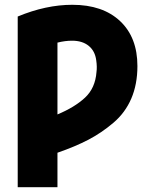

<svg xmlns="http://www.w3.org/2000/svg" viewBox="-20 -576 621 802"><path d="M282 -556Q409 -556 481.5 -488Q554 -420 554 -300Q554 -224 528.5 -164.5Q503 -105 453.5 -63Q404 -21 349.5 7.5Q295 36 220 62V206H54V-507Q172 -556 282 -556ZM281 -406Q252 -406 220 -398V-98Q292 -128 335 -168Q378 -208 383 -275Q386 -296 382 -324Q377 -363 350.5 -384.5Q324 -406 281 -406Z"/></svg>

Font: Repo
Style: ExtraBold
Weight: 800
Designer: Stefan Peev
Foundry: Context Ltd
Version: Version 001.000